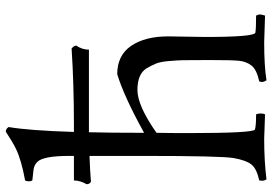

<svg xmlns="http://www.w3.org/2000/svg" viewBox="-159 -776 943 665"><g transform="rotate(-90 312.5 -443.5)"><path d="M249 3 165 0Q87 0 24 8Q19 2 19 -9L20 -17Q61 -26 75.5 -44.5Q90 -63 97.5 -105.5Q105 -148 105 -419V-605Q49 -603 16 -600Q7 -604 7 -615Q20 -638 20 -659H105V-675Q105 -766 84 -786Q73 -797 56 -799L20 -803Q17 -808 17 -815.5Q17 -823 20 -828Q91 -841 130 -860Q156 -873 189 -895Q199 -895 205 -885Q193 -816 188 -659H216Q353 -659 477 -667Q487 -659 487 -651Q473 -630 473 -607H187Q185 -540 185 -416Q312 -486 388 -509Q453 -509 486 -461Q519 -413 519 -332L517 -204Q517 -33 532 -30.5Q547 -28 591 -28Q595 -21 595 -15Q595 -9 591 3L499 0Q416 0 367 8Q361 0 361 -9L363 -17Q404 -26 418 -44Q432 -62 434.5 -87Q437 -112 437 -188Q437 -264 436.5 -282.5Q436 -301 433.5 -330.5Q431 -360 424.5 -375.5Q418 -391 408 -408Q388 -439 333.5 -439Q279 -439 185 -373Q184 -323 184 -267Q184 -36 196.5 -32Q209 -28 249 -28Q252 -21 252 -12Q252 -3 249 3Z"/></g></svg>

Font: Rosarivo
Style: Regular
Weight: 400
Designer: Pablo Ugerman
Foundry: Pablo Ugerman
Version: Version 1.003